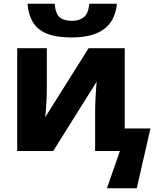

<svg xmlns="http://www.w3.org/2000/svg" viewBox="-20 -806 833 1025"><path d="M362.8 -606C530.3 -606 594.2 -680.2 604 -786.1H457C453.6 -751.5 443.8 -727.5 427.7 -714.4C411.1 -701.2 390.1 -694.8 365.2 -694.8C335 -694.8 312.5 -701.2 297.9 -714.4C283.2 -727.5 274.4 -751.5 272 -786.1H127C129.4 -747.6 139.2 -714.8 155.3 -688C187.5 -634.8 251 -606 362.8 -606ZM710 199.2 783.2 -120.1H646V-548.8H453.1L221.2 -180.2C223.6 -200.2 226.1 -224.6 227.5 -254.4C229 -284.2 230 -310.5 230 -334V-548.8H71.8V0H264.2L496.1 -370.1C494.1 -350.6 492.2 -325.2 490.7 -293.9C488.8 -262.7 487.8 -234.9 487.8 -210V0H620.1L550.8 199.2Z"/></svg>

Font: Noto Reveo Sans
Style: Regular
Weight: 800
Designer: Monotype Design Team
Foundry: Monotype Imaging Inc.
Version: Version 2.007